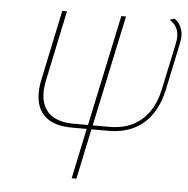

<svg xmlns="http://www.w3.org/2000/svg" viewBox="-51 -759 793 810"><g transform="rotate(5 345.5 -354.5)"><path d="M139 -406 201 -700H181L119 -406Q106 -346 117.5 -302.5Q129 -259 166 -236Q203 -213 266 -213H327L282 0H302L347 -213H417Q481 -213 527 -236Q573 -259 602.5 -302.5Q632 -346 645 -406L686 -600Q695 -639 688 -662Q681 -685 670.5 -696Q660 -707 655 -709L636 -702Q643 -697 651 -690Q659 -683 665 -672Q671 -661 673 -643.5Q675 -626 669 -599L628 -406Q616 -350 588.5 -310.5Q561 -271 519 -250.5Q477 -230 421 -230H351L451 -700H431L331 -230H269Q218 -230 184.5 -249Q151 -268 138.5 -307Q126 -346 139 -406Z"/></g></svg>

Font: Advent Pro Thin
Style: Italic
Weight: 250
Italic angle: -12°
Version: Version 3.000